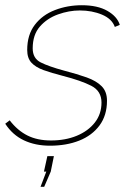

<svg xmlns="http://www.w3.org/2000/svg" viewBox="-32 -547 502 734"><path d="M159 10Q103 10 59.5 -10.5Q16 -31 -12 -74L5 -87Q35 -48 73 -29Q111 -10 163 -10Q218 -10 261.5 -28Q305 -46 330.5 -78.5Q356 -111 356 -155Q356 -199 317 -219Q278 -239 208 -257Q165 -268 134.5 -279Q104 -290 88 -307.5Q72 -325 72 -356Q72 -414 101 -452Q130 -490 178 -508.5Q226 -527 281 -527Q341 -527 378.5 -505.5Q416 -484 426 -452L407 -444Q396 -475 358 -491Q320 -507 273 -507Q232 -507 190 -492Q148 -477 120.5 -445.5Q93 -414 93 -362Q93 -324 123.5 -308.5Q154 -293 213 -277Q263 -264 299.5 -251Q336 -238 356.5 -217.5Q377 -197 377 -162Q377 -106 348.5 -67.5Q320 -29 271 -9.5Q222 10 159 10ZM123 167 145 109H136L149 50H174L162 109L137 167Z"/></svg>

Font: Raleway Thin
Style: Italic
Weight: 100
Italic angle: -12°
Designer: Matt McInerney, Pablo Impallari, Rodrigo Fuenzalida
Foundry: Matt McInerney, Pablo Impallari, Rodrigo Fuenzalida
Version: Version 4.026